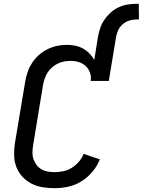

<svg xmlns="http://www.w3.org/2000/svg" viewBox="-20 -978 748 1006"><path d="M267 8Q234 8 203 3Q172 -2 145 -16Q118 -30 97.5 -52Q77 -74 66 -102.5Q55 -131 54 -163Q53 -195 58 -227L112 -550Q116 -575 124.5 -600Q133 -625 148 -648Q163 -671 183.5 -689.5Q204 -708 228.5 -720Q253 -732 278.5 -737.5Q304 -743 330 -743Q353 -743 374.5 -738.5Q396 -734 415 -723.5Q434 -713 449 -697.5Q464 -682 474 -664L493 -783Q497 -806 504.5 -829Q512 -852 526 -873Q540 -894 558.5 -911Q577 -928 600 -939Q623 -950 646.5 -954Q670 -958 693 -958H707L708 -876H694Q675 -876 656.5 -870Q638 -864 622.5 -850.5Q607 -837 599 -819Q591 -801 588 -783L550 -554H455Q459 -576 451.5 -597Q444 -618 429 -632Q414 -646 393.5 -652.5Q373 -659 350 -659Q334 -659 317 -656Q300 -653 284 -645.5Q268 -638 254 -626Q240 -614 230.5 -599.5Q221 -585 215 -568.5Q209 -552 206 -536L153 -214Q150 -195 150 -177Q150 -159 156 -142.5Q162 -126 172.5 -112.5Q183 -99 198 -90.5Q213 -82 230.5 -79Q248 -76 267 -76Q289 -76 312.5 -81Q336 -86 356.5 -99Q377 -112 393.5 -131Q410 -150 418 -172L503 -143Q490 -109 465 -79Q440 -49 407.5 -28.5Q375 -8 338.5 0Q302 8 267 8Z"/></svg>

Font: Iosevka Custom Medium
Style: Italic
Weight: 500
Italic angle: -9°
Designer: Belleve Invis
Foundry: Belleve Invis
Version: Version 27.0.1